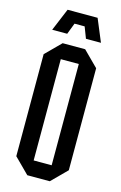

<svg xmlns="http://www.w3.org/2000/svg" viewBox="-132 -931 624 989"><g transform="rotate(15 180.0 -436.5)"><path d="M40 -78V-622L120 -702H240L320 -622V-78L240 2H120ZM132 -620V-80H228V-620ZM130 -755H50L100 -875H260L310 -755H230L207 -815H153Z"/></g></svg>

Font: Tektur Condensed
Style: Regular
Weight: 400
Width: 3
Designer: Adam Jagosz
Foundry: Adam Jagosz
Version: Version 1.005;gftools[0.9.30]